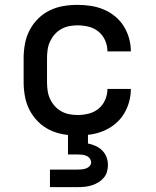

<svg xmlns="http://www.w3.org/2000/svg" viewBox="-20 -548 640 788"><path d="M298 8Q268 8 239 3Q210 -2 183.5 -15Q157 -28 136 -49Q115 -70 101.5 -96Q88 -122 82.5 -151.5Q77 -181 77 -210V-310Q77 -339 82.5 -368.5Q88 -398 101.5 -424Q115 -450 136 -471Q157 -492 183.5 -505Q210 -518 239 -523Q268 -528 298 -528Q325 -528 352 -524Q379 -520 404.5 -509.5Q430 -499 451.5 -481.5Q473 -464 487.5 -441Q502 -418 509.5 -391.5Q517 -365 517 -338Q517 -337 517 -337Q517 -337 517 -337H421Q421 -337 421 -337Q421 -337 421 -337Q421 -360 411.5 -382Q402 -404 384 -418.5Q366 -433 343.5 -438.5Q321 -444 298 -444Q280 -444 263 -440.5Q246 -437 231 -428.5Q216 -420 204.5 -407Q193 -394 185.5 -378Q178 -362 175.5 -344.5Q173 -327 173 -310V-210Q173 -193 175.5 -175.5Q178 -158 185.5 -142Q193 -126 204.5 -113Q216 -100 231 -91.5Q246 -83 263 -79.5Q280 -76 298 -76Q321 -76 343.5 -81.5Q366 -87 384 -101.5Q402 -116 411.5 -138Q421 -160 421 -183Q421 -183 421 -183Q421 -183 421 -183H517Q517 -183 517 -183Q517 -183 517 -182Q517 -155 509.5 -128.5Q502 -102 487.5 -79Q473 -56 451.5 -38.5Q430 -21 404.5 -10.5Q379 0 352 4Q325 8 298 8ZM185 220V148H300Q309 148 317.5 147Q326 146 334 143Q342 140 348 133.5Q354 127 354 118Q354 110 348.5 102.5Q343 95 334.5 91.5Q326 88 317.5 87Q309 86 300 86H259V0H341V41Q357 44 372.5 51Q388 58 399.5 69.5Q411 81 417 96.5Q423 112 423 129Q423 143 419 157Q415 171 405.5 182Q396 193 383.5 200.5Q371 208 357 212.5Q343 217 328.5 218.5Q314 220 300 220Z"/></svg>

Font: Iosevka SS04 Medium Extended
Style: Regular
Weight: 500
Width: 7
Monospace: yes
Designer: Belleve Invis
Foundry: Belleve Invis
Version: Version 19.0.0; ttfautohint (v1.8.4)